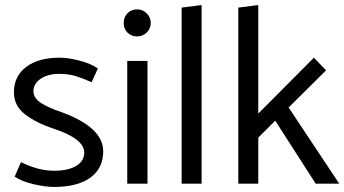

<svg xmlns="http://www.w3.org/2000/svg" viewBox="-20 -726 1361 759"><path d="M193 13Q287 13 337.5 -24Q388 -61 388 -128Q388 -222 225 -282Q171 -300 142 -319Q113 -338 112 -364Q112 -395 140.5 -414.5Q169 -434 214 -434Q251 -434 280 -425Q309 -416 342 -401L367 -455Q341 -474 295.5 -486Q250 -498 216 -498Q132 -498 83.5 -461.5Q35 -425 35 -361Q35 -308 79 -274Q123 -240 193 -217Q313 -177 313 -123Q313 -89 281 -70Q249 -51 194 -51Q131 -51 63 -85L38 -28Q65 -9 112 2Q159 13 193 13Z M576 -635Q576 -657 560 -673Q544 -689 522 -689Q499 -689 484 -673.5Q469 -658 469 -635Q469 -612 484 -597Q499 -582 522 -582Q544 -582 560 -597.5Q576 -613 576 -635ZM483 -485V0H563V-485Z M698 -696V0H777V-706Z M1068 -249 1228 0H1321L1121 -301L1269 -448L1221 -498L1001 -277V-706L922 -696V0H1001V-182Z"/></svg>

Font: Catamaran
Style: Regular
Weight: 400
Designer: Pria Ravichandran
Version: Version 1.000;PS 001.000;hotconv 1.0.70;makeotf.lib2.5.58329